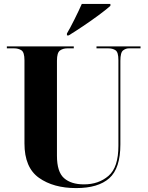

<svg xmlns="http://www.w3.org/2000/svg" viewBox="-20 -951 758 981"><path d="M369 10Q482 10 538.5 -40.5Q595 -91 595 -213V-640Q595 -683 609 -693.5Q623 -704 638 -704H698V-714H473V-704H533Q556 -704 570.5 -694Q585 -684 585 -644V-206Q585 -96 534.5 -52.5Q484 -9 409 -9Q343 -9 307 -41Q271 -73 271 -155V-641Q271 -682 286.5 -693Q302 -704 324 -704H357V-714H15V-704H52Q74 -704 89.5 -694Q105 -684 105 -643V-218Q105 -95 179 -42.5Q253 10 369 10ZM322 -770H331Q362 -789 404.5 -817.5Q447 -846 485.5 -874.5Q524 -903 544 -921V-931H398Q383 -897 360 -851Q337 -805 322 -780Z"/></svg>

Font: Noto Serif Display SemiCondensed Extra
Style: Regular
Weight: 800
Width: 4
Designer: Monotype Design Team
Foundry: Monotype Imaging Inc.
Version: Version 1.900